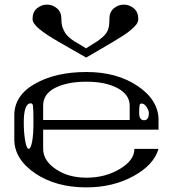

<svg xmlns="http://www.w3.org/2000/svg" viewBox="-20 -812 790 832"><path d="M625 -322.3Q625 -334 614.3 -349.6Q604.5 -363.3 594.7 -363.3Q585.9 -363.3 585 -356.4Q583 -346.7 583 -322.3Q583 -291 604.5 -291Q625 -291 625 -322.3ZM123 -351.6Q122.1 -364.3 113.3 -364.3Q83 -364.3 83 -281.2Q83 -234.4 89.8 -198.2Q95.7 -167 104.5 -167Q113.3 -167 119.1 -198.2Q125 -228.5 125 -281.2Q125 -334 123 -351.6ZM667 -250H167V-167Q167 -116.2 221.7 -79.1Q276.4 -42 354.5 -42Q435.5 -42 498 -79.1Q562.5 -117.2 562.5 -167H667Q646.5 -96.7 556.6 -47.9Q467.8 0 354.5 0Q222.7 0 132.8 -60.5Q42 -122.1 42 -208V-312.5Q42 -398.4 131.8 -449.2Q221.7 -500 354.5 -500Q486.3 -500 576.2 -439.5Q667 -377.9 667 -292ZM542 -292V-354.5Q542 -402.3 488.3 -430.7Q436.5 -458 354.5 -458Q272.5 -458 219.7 -431.6Q167 -405.3 167 -354.5V-292ZM579.1 -729.5Q579.1 -718.8 572.3 -708Q567.4 -700.2 550.8 -685.5Q534.2 -670.9 517.6 -660.2L471.7 -631.8L417 -599.6L353.5 -562.5L232.4 -631.8Q182.6 -660.2 151.4 -685.5Q121.1 -710 121.1 -729.5Q121.1 -759.8 139.6 -775.4Q159.2 -792 183.6 -792Q208 -792 227.5 -775.4Q246.1 -759.8 246.1 -729.5Q246.1 -707 251 -693.4Q257.8 -675.8 264.6 -666Q273.4 -654.3 287.1 -643.6Q299.8 -633.8 317.4 -624Q336.9 -613.3 352.5 -602.5L396.5 -629.9Q408.2 -636.7 426.8 -653.3Q443.4 -668 449.2 -686.5Q454.1 -701.2 454.1 -729.5Q454.1 -759.8 472.7 -775.4Q492.2 -792 516.6 -792Q541 -792 560.5 -775.4Q579.1 -759.8 579.1 -729.5Z"/></svg>

Font: okolaksMetalik
Style: bold
Weight: 700
Width: 7
Version: Version 0.6